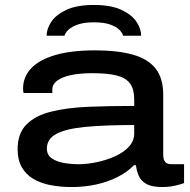

<svg xmlns="http://www.w3.org/2000/svg" viewBox="-20 -742 764 774"><path d="M270 12Q224 12 184.5 4.5Q145 -3 115 -20.5Q85 -38 68 -67.5Q51 -97 51 -140Q51 -204 86.5 -240Q122 -276 186.5 -292Q251 -308 336.5 -311.5Q422 -315 521 -315V-342Q521 -382 504.5 -405Q488 -428 451 -437.5Q414 -447 352 -447Q301 -447 265 -439Q229 -431 210 -416.5Q191 -402 191 -382V-367H75Q74 -371 73.5 -375.5Q73 -380 73 -385Q73 -432 105.5 -466.5Q138 -501 202.5 -520Q267 -539 363 -539Q453 -539 514.5 -522Q576 -505 607 -466Q638 -427 638 -360V-119Q638 -99 645.5 -89.5Q653 -80 672 -80H722V-4Q710 1 685.5 6.5Q661 12 635 12Q593 12 571 0Q549 -12 540 -32Q531 -52 528 -76H520Q493 -48 453 -28Q413 -8 366.5 2Q320 12 270 12ZM296 -80Q332 -80 371.5 -88.5Q411 -97 445 -112.5Q479 -128 500 -151Q521 -174 521 -204V-238Q403 -238 324.5 -230.5Q246 -223 207.5 -202.5Q169 -182 169 -143Q169 -118 187.5 -104.5Q206 -91 235.5 -85.5Q265 -80 296 -80ZM358 -722Q427 -722 469 -702.5Q511 -683 530 -654.5Q549 -626 549 -598H476Q474 -609 461.5 -621.5Q449 -634 424.5 -643Q400 -652 358 -652Q320 -652 295 -643.5Q270 -635 256.5 -622.5Q243 -610 240 -598H168Q168 -626 187 -654.5Q206 -683 248 -702.5Q290 -722 358 -722Z"/></svg>

Font: Archivo Expanded Medium
Style: Regular
Weight: 500
Width: 7
Designer: Hector Gatti
Foundry: Omnibus-Type
Version: Version 2.001